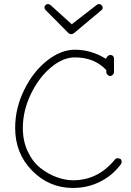

<svg xmlns="http://www.w3.org/2000/svg" viewBox="-20 -922 646 950"><path d="M333 -753Q324 -753 318 -759L206 -872Q200 -878 200 -884Q200 -891 205 -896.5Q210 -902 217 -902Q223 -902 230 -897L335 -802L459 -898Q465 -902 470 -902Q477 -902 482.5 -896.5Q488 -891 488 -884Q488 -876 481 -871L346 -758Q339 -753 333 -753ZM341 8Q223 8 139 -77.5Q55 -163 55 -289Q55 -387 100 -478Q145 -569 213.5 -622.5Q282 -676 350 -676Q432 -676 504 -631Q513 -650 526 -650Q534 -650 539 -645Q544 -640 544 -632V-566Q544 -558 538 -552Q532 -546 525 -546Q518 -546 512 -552Q506 -558 506 -566V-575Q448 -638 350 -638Q291 -638 231 -587.5Q171 -537 132 -455Q93 -373 93 -289Q93 -223 118 -171Q143 -119 181.5 -89.5Q220 -60 261.5 -45Q303 -30 341 -30Q465 -30 548 -132Q553 -139 562 -139Q582 -139 582 -121Q582 -115 578 -109Q536 -53 474.5 -22.5Q413 8 341 8Z"/></svg>

Font: Comic Neue Light
Style: Regular
Weight: 300
Designer: Craig Rozynski
Foundry: Craig Rozynski
Version: Version 2.003